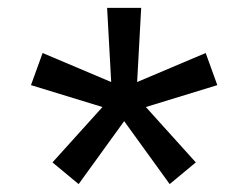

<svg xmlns="http://www.w3.org/2000/svg" viewBox="-20 -594 626 484"><path d="M407.7 -129.9 293 -288.6 178.2 -129.9 112.3 -184.6 238.3 -324.2 58.1 -379.4 87.4 -460.4 260.3 -387.2 250 -574.2H335.9L325.7 -387.2L498.5 -460.4L527.8 -379.4L347.7 -324.2L473.6 -184.6Z"/></svg>

Font: Cascadia Mono SemiLight
Style: Regular
Weight: 350
Monospace: yes
Designer: Aaron Bell
Foundry: Saja Typeworks
Version: Version 2404.023; ttfautohint (v1.8.4)